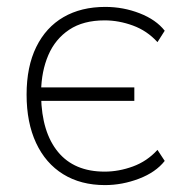

<svg xmlns="http://www.w3.org/2000/svg" viewBox="-20 -528 550 556"><path d="M284 8Q214 8 163 -23.5Q112 -55 84.5 -114Q57 -173 57 -254Q57 -335 85 -392Q113 -449 164 -478.5Q215 -508 285 -508Q337 -508 384.5 -489.5Q432 -471 457 -439L436 -406Q406 -439 365 -454Q324 -469 283 -469Q221 -469 180.5 -442Q140 -415 120 -368.5Q100 -322 99 -263L90 -275H369V-236H89L99 -249Q101 -145 148 -88Q195 -31 283 -31Q324 -31 365 -46Q406 -61 436 -94L457 -62Q431 -29 382.5 -10.5Q334 8 284 8Z"/></svg>

Font: Mulish ExtraLight
Style: Regular
Weight: 200
Designer: Vernon Adams
Foundry: Vernon Adams
Version: Version 3.603